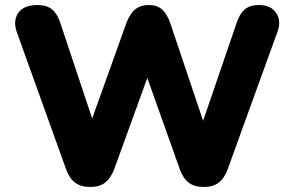

<svg xmlns="http://www.w3.org/2000/svg" viewBox="-20 -734 1168 763"><path d="M338 9Q301 9 278 -8.5Q255 -26 242 -63L47 -606Q31 -651 52.5 -682.5Q74 -714 129 -714Q166 -714 187 -696.5Q208 -679 220 -642L369 -195H322L482 -642Q496 -679 517 -696.5Q538 -714 571 -714Q604 -714 624 -696.5Q644 -679 657 -641L807 -195H767L920 -642Q932 -679 952.5 -696.5Q973 -714 1010 -714Q1056 -714 1077.5 -682.5Q1099 -651 1082 -606L885 -62Q872 -26 849.5 -8.5Q827 9 790 9Q752 9 729.5 -8.5Q707 -26 694 -63L553 -459H578L434 -62Q420 -26 398 -8.5Q376 9 338 9Z"/></svg>

Font: Nunito ExtraLight Black
Style: Regular
Weight: 900
Version: Version 3.602